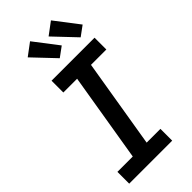

<svg xmlns="http://www.w3.org/2000/svg" viewBox="-303 -1044 1105 1105"><g transform="rotate(-45 250.0 -491.5)"><path d="M28 0V-96H153L243 -639H131V-735H481V-639H356L266 -96H378V0ZM426 -793 299 -927 374 -983 486 -837ZM256 -793 129 -927 204 -983 316 -837Z"/></g></svg>

Font: Iosevka Slab Oblique
Style: Bold
Weight: 700
Italic angle: -9°
Monospace: yes
Designer: Belleve Invis
Foundry: Belleve Invis
Version: Version 11.1.1; ttfautohint (v1.8.3)